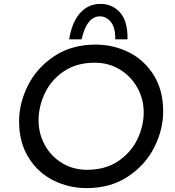

<svg xmlns="http://www.w3.org/2000/svg" viewBox="-20 -959 899 986"><path d="M78 -336Q78 -429 123.5 -520Q169 -611 258.5 -670.5Q348 -730 471 -730Q562 -730 641.5 -690.5Q721 -651 769.5 -573Q818 -495 818 -387Q818 -294 772.5 -203Q727 -112 637.5 -52.5Q548 7 425 7Q334 7 254.5 -32.5Q175 -72 126.5 -150Q78 -228 78 -336ZM718 -382Q718 -450 685.5 -508.5Q653 -567 595.5 -602Q538 -637 467 -637Q373 -637 307.5 -592.5Q242 -548 210 -479.5Q178 -411 178 -341Q178 -273 210 -214.5Q242 -156 299 -121.5Q356 -87 427 -87Q521 -87 587 -131.5Q653 -176 685.5 -244Q718 -312 718 -382ZM635 -757H572Q573 -817 549.5 -846Q526 -875 493 -875Q426 -875 399 -757H335Q350 -847 392 -893Q434 -939 496 -939Q556 -939 596 -895.5Q636 -852 635 -757Z"/></svg>

Font: Josefin Sans
Style: Italic
Weight: 400
Italic angle: -7°
Designer: Santiago Orozco
Foundry: Typemade
Version: Version 2.000